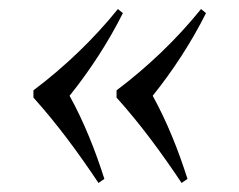

<svg xmlns="http://www.w3.org/2000/svg" viewBox="-20 -447 528 425"><path d="M54 -231C107 -172 154 -108 198 -42L211 -51C191 -114 166 -177 134 -235C179 -291 220 -354 252 -418L241 -427C187 -360 123 -299 54 -247ZM238 -231C291 -172 338 -108 382 -42L395 -51C375 -114 350 -177 318 -235C363 -291 404 -354 436 -418L425 -427C371 -360 307 -299 238 -247Z"/></svg>

Font: KpRoman
Style: SemiboldItalic
Weight: 600
Italic angle: -11°
Version: Version 0.66